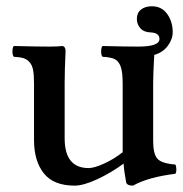

<svg xmlns="http://www.w3.org/2000/svg" viewBox="-20 -579 579 609"><path d="M469.2 -404.8Q465.8 -341.8 465.8 -316.9V-131.8Q465.8 -91.3 479 -75.9Q492.2 -60.5 536.1 -57.1Q539.1 -52.7 539.3 -42.5Q539.6 -32.2 536.1 -27.8Q449.7 -17.1 401.9 9.8Q381.3 9.8 379.9 -2Q373.5 -35.6 372.1 -60.1Q331.5 -30.3 288.1 -10.3Q244.6 9.8 216.8 9.8Q149.9 9.8 118.9 -29.3Q87.9 -68.4 87.9 -134.8V-314Q87.9 -340.8 85 -356.7Q82 -372.6 73.7 -381.8Q65.4 -391.1 54.4 -394.5Q43.5 -397.9 23.9 -398.9Q19.5 -403.3 19.5 -416Q19.5 -428.7 23.9 -433.1Q98.1 -431.2 137.2 -431.2Q161.6 -431.2 179.2 -433.1Q188 -430.2 188 -417Q188 -415 187.3 -399.7Q186.5 -384.3 185.8 -361.1Q185.1 -337.9 185.1 -316.9V-140.1Q185.1 -45.9 261.2 -45.9Q278.8 -45.9 310.1 -60.1Q341.3 -74.2 369.1 -96.2V-124V-314Q369.1 -349.6 363 -367.2Q356.9 -384.8 344.5 -391.1Q332 -397.5 305.2 -398.9Q300.8 -403.3 300.8 -416Q300.8 -428.7 305.2 -433.1Q377.4 -431.2 418 -431.2Q485.8 -431.2 485.8 -455.1Q485.8 -474.6 459 -476.1Q436.5 -476.6 425.3 -489.3Q414.1 -502 414.1 -519Q414.1 -538.1 427.2 -548.6Q440.4 -559.1 461.9 -559.1Q492.7 -559.1 510.3 -534.7Q527.8 -510.3 527.8 -477.1Q527.8 -454.6 512.2 -433.6Q496.6 -412.6 469.2 -404.8Z"/></svg>

Font: Common Serif Medium
Style: Regular
Weight: 500
Designer: Philipp H. Poll, Khaled Hosny
Foundry: Stefan Peev, Context Ltd.
Version: Version 1.026